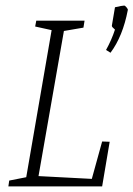

<svg xmlns="http://www.w3.org/2000/svg" viewBox="-20 -668 478 688"><path d="M373 -160 346 0H10L13 -21L74 -33L165 -560L106 -573L110 -594H283L279 -569L209 -557L118 -37L309 -27L346 -161ZM360 -489Q380 -525 392 -562Q390 -564 385 -568.5Q380 -573 381 -577L392 -642Q418 -648 425 -648Q428 -648 433.5 -641.5Q439 -635 438 -632Q420 -538 376 -479Z"/></svg>

Font: Grenze ExtraLight
Style: Italic
Weight: 275
Italic angle: -10°
Designer: Renata Polastri
Foundry: Omnibus-Type
Version: Version 1.002; ttfautohint (v1.8)